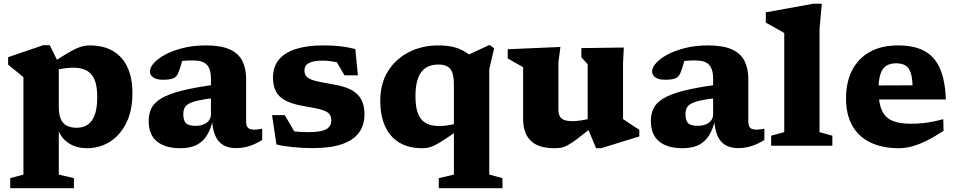

<svg xmlns="http://www.w3.org/2000/svg" viewBox="-20 -762 5006 1004"><path d="M488.5 -255Q488.5 -337.5 458 -372.8Q427.5 -408 364.5 -408Q348 -408 329 -406Q310 -404 290.8 -400.2Q271.5 -396.5 253.5 -390.5L252.5 -432.5Q297 -462.5 327.8 -480.8Q358.5 -499 379.5 -508.5Q400.5 -518 416.8 -521.2Q433 -524.5 449 -524.5Q522.5 -524.5 572.5 -494.2Q622.5 -464 647.5 -408.2Q672.5 -352.5 672.5 -276Q672.5 -182.5 640 -118Q607.5 -53.5 553.8 -20.2Q500 13 435 13Q387 13 351.8 -5.8Q316.5 -24.5 296.8 -56.8Q277 -89 273.5 -129.5H287.5V151L366.5 169.5V222H33.5V169.5L102.5 151V-358Q96 -364 84.2 -373.8Q72.5 -383.5 56.5 -396.2Q40.5 -409 22.5 -424V-463L205.5 -525.5H240.5L287.5 -429.5V-203.5Q287.5 -163 298.2 -139Q309 -115 330 -104.5Q351 -94 381 -94Q414.5 -94 438.5 -110Q462.5 -126 475.5 -161.5Q488.5 -197 488.5 -255Z M1116.5 -321 1109 -250.5Q1053 -244.5 1019.2 -237Q985.5 -229.5 968 -219.8Q950.5 -210 944.5 -196.5Q938.5 -183 938.5 -165Q938.5 -132 952.2 -118Q966 -104 1002.5 -104Q1026.5 -104 1044.8 -111.5Q1063 -119 1073 -132.5Q1083 -146 1083 -163.5V-352Q1083 -400 1062 -423Q1041 -446 990.5 -446Q962.5 -446 943.8 -444.2Q925 -442.5 911 -439.5L941 -480.5Q936.5 -459.5 932 -442.2Q927.5 -425 922.8 -410Q918 -395 912 -380.5Q903.5 -359 885 -352Q866.5 -345 833 -345Q798 -345 781 -357.2Q764 -369.5 764 -388.5Q764 -409 785 -432.5Q806 -456 844.5 -476.8Q883 -497.5 937 -511Q991 -524.5 1057 -524.5Q1135 -524.5 1181 -503.8Q1227 -483 1247 -443.8Q1267 -404.5 1267 -349.5V-126Q1267 -110.5 1271.8 -101Q1276.5 -91.5 1286 -87.8Q1295.5 -84 1309.5 -84Q1318.5 -84 1328.5 -85.2Q1338.5 -86.5 1351 -89V-30Q1321.5 -11 1286.5 0.8Q1251.5 12.5 1214.5 12.5Q1175 12.5 1148 -3Q1121 -18.5 1106.2 -51.5Q1091.5 -84.5 1088.5 -137L1094.5 -142Q1082.5 -85.5 1060.2 -51.5Q1038 -17.5 1004.2 -2.2Q970.5 13 923 13Q843.5 13 800.5 -22.5Q757.5 -58 757.5 -129Q757.5 -166 771.2 -195Q785 -224 822.5 -247Q860 -270 931 -288Q1002 -306 1116.5 -321Z M1669.5 -524.5Q1718.5 -524.5 1758.2 -520.2Q1798 -516 1838 -505.5L1851.5 -368H1781.5L1710.5 -489L1783.5 -425.5Q1752.5 -435.5 1721.2 -440.2Q1690 -445 1669 -445Q1618 -445 1595 -432.2Q1572 -419.5 1572 -394Q1572 -372.5 1584.5 -360Q1597 -347.5 1627.5 -339.5Q1658 -331.5 1712.5 -322.5Q1753.5 -316 1785.8 -305.2Q1818 -294.5 1840.2 -276.5Q1862.5 -258.5 1874.2 -231Q1886 -203.5 1886 -163.5Q1886 -108.5 1857.5 -69Q1829 -29.5 1769.2 -8.5Q1709.5 12.5 1615.5 12.5Q1563 12.5 1511 7.2Q1459 2 1425.5 -6.5L1402.5 -160H1469L1549 -23.5L1470.5 -83.5Q1486 -79.5 1507.2 -76.5Q1528.5 -73.5 1551 -72.2Q1573.5 -71 1593.5 -71Q1659 -71 1685.8 -86.2Q1712.5 -101.5 1712.5 -132Q1712.5 -152.5 1702.8 -164.8Q1693 -177 1673.5 -184.2Q1654 -191.5 1624 -197.2Q1594 -203 1554 -210Q1500.5 -220.5 1468.2 -238.8Q1436 -257 1421.8 -286Q1407.5 -315 1407.5 -356.5Q1407.5 -412 1437.5 -449.2Q1467.5 -486.5 1526.2 -505.5Q1585 -524.5 1669.5 -524.5Z M2152.5 -258.5Q2152.5 -202.5 2165.8 -168.2Q2179 -134 2206.5 -118.5Q2234 -103 2276.5 -103Q2301.5 -103 2331.2 -108Q2361 -113 2391 -123.5V-92.5Q2341 -56.5 2308.5 -35Q2276 -13.5 2255.2 -3.2Q2234.5 7 2219.5 10Q2204.5 13 2189.5 13Q2116 13 2067 -17Q2018 -47 1993.2 -103Q1968.5 -159 1968.5 -235.5Q1968.5 -326 2009.5 -390.8Q2050.5 -455.5 2119.2 -490Q2188 -524.5 2271.5 -524.5Q2309.5 -524.5 2340.8 -518.5Q2372 -512.5 2399.8 -498Q2427.5 -483.5 2456 -457.5L2400.5 -462.5L2539.5 -527L2564 -509.5L2538.5 -400.5V151L2607.5 169.5V222H2274.5V169.5L2353.5 151V-323Q2353.5 -375.5 2335.8 -400Q2318 -424.5 2271.5 -424.5Q2233.5 -424.5 2207 -407.8Q2180.5 -391 2166.5 -354.5Q2152.5 -318 2152.5 -258.5Z M2900 -189Q2900 -167.5 2907.2 -154.2Q2914.5 -141 2930.5 -134.8Q2946.5 -128.5 2973.5 -128.5Q2994.5 -128.5 3019.8 -132.5Q3045 -136.5 3070 -143L3079.5 -99Q3029.5 -59 2999 -36.2Q2968.5 -13.5 2949 -2.8Q2929.5 8 2913.8 10.5Q2898 13 2878 13Q2795 13 2755.2 -26.2Q2715.5 -65.5 2715.5 -139.5V-410.5L2635 -456.5V-504.5L2910.5 -516.5L2900 -436ZM3097 13 3053 -92V-426L3020 -462.5V-510.5L3242 -513.5L3238 -431.5V-139.5Q3242.5 -136.5 3253.2 -129.2Q3264 -122 3277 -113.2Q3290 -104.5 3302.2 -96.8Q3314.5 -89 3323 -83.5V-48.5L3123.5 13Z M3742.5 -321 3735 -250.5Q3679 -244.5 3645.2 -237Q3611.5 -229.5 3594 -219.8Q3576.5 -210 3570.5 -196.5Q3564.5 -183 3564.5 -165Q3564.5 -132 3578.2 -118Q3592 -104 3628.5 -104Q3652.5 -104 3670.8 -111.5Q3689 -119 3699 -132.5Q3709 -146 3709 -163.5V-352Q3709 -400 3688 -423Q3667 -446 3616.5 -446Q3588.5 -446 3569.8 -444.2Q3551 -442.5 3537 -439.5L3567 -480.5Q3562.5 -459.5 3558 -442.2Q3553.5 -425 3548.8 -410Q3544 -395 3538 -380.5Q3529.5 -359 3511 -352Q3492.5 -345 3459 -345Q3424 -345 3407 -357.2Q3390 -369.5 3390 -388.5Q3390 -409 3411 -432.5Q3432 -456 3470.5 -476.8Q3509 -497.5 3563 -511Q3617 -524.5 3683 -524.5Q3761 -524.5 3807 -503.8Q3853 -483 3873 -443.8Q3893 -404.5 3893 -349.5V-126Q3893 -110.5 3897.8 -101Q3902.5 -91.5 3912 -87.8Q3921.5 -84 3935.5 -84Q3944.5 -84 3954.5 -85.2Q3964.5 -86.5 3977 -89V-30Q3947.5 -11 3912.5 0.8Q3877.5 12.5 3840.5 12.5Q3801 12.5 3774 -3Q3747 -18.5 3732.2 -51.5Q3717.5 -84.5 3714.5 -137L3720.5 -142Q3708.5 -85.5 3686.2 -51.5Q3664 -17.5 3630.2 -2.2Q3596.5 13 3549 13Q3469.5 13 3426.5 -22.5Q3383.5 -58 3383.5 -129Q3383.5 -166 3397.2 -195Q3411 -224 3448.5 -247Q3486 -270 3557 -288Q3628 -306 3742.5 -321Z M4265.5 -71 4332.5 -52.5V0H4012.5V-52.5L4081 -71V-589Q4074 -593.5 4058.8 -602.2Q4043.5 -611 4023.8 -621.8Q4004 -632.5 3984.5 -643.5V-697.5L4233 -742.5H4277.5L4265.5 -611.5Z M4676 -524.5Q4761 -524.5 4814.8 -495Q4868.5 -465.5 4895.5 -403.2Q4922.5 -341 4926 -242H4532L4531 -315L4792 -316L4752 -287Q4753 -345.5 4743.8 -376.5Q4734.5 -407.5 4715.2 -419.2Q4696 -431 4666.5 -431Q4635.5 -431 4615 -418.2Q4594.5 -405.5 4584.2 -375.2Q4574 -345 4574 -291.5Q4574 -225 4590.8 -186.5Q4607.5 -148 4644.5 -131.5Q4681.5 -115 4742.5 -115Q4776 -115 4805 -118Q4834 -121 4860.5 -126.5Q4887 -132 4912.5 -139L4914 -78Q4866.5 -46.5 4825.5 -26.2Q4784.5 -6 4749 3.5Q4713.5 13 4681.5 13Q4593.5 13 4531.5 -17Q4469.5 -47 4436.8 -105Q4404 -163 4404 -247.5Q4404 -332 4435.8 -394.2Q4467.5 -456.5 4528.2 -490.5Q4589 -524.5 4676 -524.5Z"/></svg>

Font: Newsreader 7pt
Style: Bold
Weight: 700
Designer: Hugues Gentile
Foundry: Production Type
Version: Version 1.003